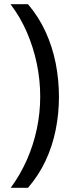

<svg xmlns="http://www.w3.org/2000/svg" viewBox="-20 -734 340 912"><path d="M260 -274Q260 -194 244.5 -117Q229 -40 196.5 29.5Q164 99 113 158H31Q77 95 108 24.5Q139 -46 155 -122Q171 -198 171 -275Q171 -354 155 -431Q139 -508 108 -580Q77 -652 30 -714H113Q164 -654 196.5 -583Q229 -512 244.5 -434Q260 -356 260 -274Z"/></svg>

Font: lguzrati05
Style: Book
Weight: 400
Designer: Jelle Bosma - Monotype Design Team, Universal Thirst
Foundry: Monotype Imaging Inc.
Version: Version 2.106